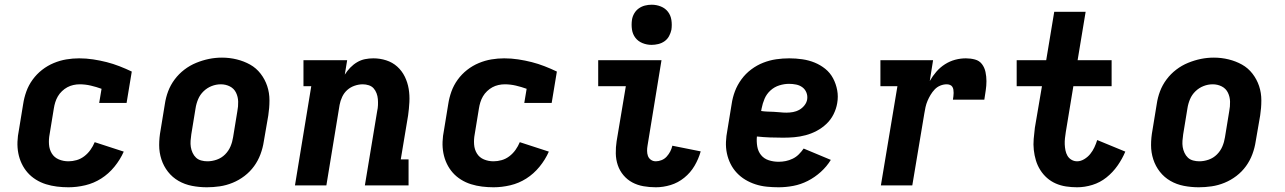

<svg xmlns="http://www.w3.org/2000/svg" viewBox="-20 -785 5440 813"><path d="M270 8Q245 8 221 5Q197 2 174.5 -5Q152 -12 132 -24.5Q112 -37 97 -54Q82 -71 72 -92Q62 -113 57.5 -136.5Q53 -160 54 -185Q55 -210 60 -234L78 -344Q82 -371 91.5 -397.5Q101 -424 118 -447.5Q135 -471 158 -489Q181 -507 207.5 -518Q234 -529 261 -533.5Q288 -538 315 -538Q345 -538 374.5 -533.5Q404 -529 431.5 -522Q459 -515 486 -504.5Q513 -494 538 -482L516 -349H400L410 -409Q388 -417 364.5 -422.5Q341 -428 317 -428Q304 -428 290.5 -425Q277 -422 265 -415.5Q253 -409 242.5 -399Q232 -389 225 -377Q218 -365 214 -352Q210 -339 208 -326L190 -216Q186 -195 187.5 -173.5Q189 -152 199.5 -135Q210 -118 229 -110Q248 -102 270 -102Q287 -102 304.5 -107Q322 -112 337 -123.5Q352 -135 363 -150.5Q374 -166 381 -183L504 -143Q489 -109 464.5 -79Q440 -49 408.5 -29Q377 -9 341 -0.5Q305 8 270 8Z M856 8Q824 8 793 2Q762 -4 736 -19Q710 -34 691.5 -57.5Q673 -81 663.5 -110Q654 -139 654 -170.5Q654 -202 660 -234L678 -344Q682 -372 692 -398.5Q702 -425 719.5 -448.5Q737 -472 760.5 -490Q784 -508 811 -519Q838 -530 865 -535.5Q892 -541 920 -541Q952 -541 982.5 -533.5Q1013 -526 1039 -511.5Q1065 -497 1083.5 -473Q1102 -449 1111.5 -420.5Q1121 -392 1121 -360Q1121 -328 1116 -296L1097 -186Q1093 -159 1083 -132Q1073 -105 1056 -81.5Q1039 -58 1015.5 -40Q992 -22 965 -11Q938 0 910.5 4Q883 8 856 8ZM858 -102Q878 -102 898 -109Q918 -116 933 -131Q948 -146 956 -165Q964 -184 967 -204L985 -314Q989 -334 988.5 -354.5Q988 -375 979.5 -392.5Q971 -410 953.5 -419Q936 -428 915 -428Q895 -428 876 -420.5Q857 -413 842 -398.5Q827 -384 819 -365Q811 -346 808 -326L790 -216Q788 -203 787 -189Q786 -175 788 -162.5Q790 -150 795.5 -138Q801 -126 810 -117.5Q819 -109 832 -105.5Q845 -102 858 -102Z M1229 0 1298 -420H1265V-530H1450L1440 -469Q1450 -485 1463 -498.5Q1476 -512 1492 -521.5Q1508 -531 1525.5 -534.5Q1543 -538 1561 -538Q1589 -538 1615.5 -529.5Q1642 -521 1662 -503Q1682 -485 1694 -460.5Q1706 -436 1710.5 -409Q1715 -382 1713.5 -353Q1712 -324 1708 -296L1677 -110H1710V0H1525L1577 -314Q1580 -327 1580.5 -340Q1581 -353 1580 -365.5Q1579 -378 1574.5 -390Q1570 -402 1562 -411Q1554 -420 1541.5 -424Q1529 -428 1516 -428Q1499 -428 1481.5 -422Q1464 -416 1450.5 -404Q1437 -392 1429 -375Q1421 -358 1418 -341L1362 0Z M2070 8Q2045 8 2021 5Q1997 2 1974.5 -5Q1952 -12 1932 -24.5Q1912 -37 1897 -54Q1882 -71 1872 -92Q1862 -113 1857.5 -136.5Q1853 -160 1854 -185Q1855 -210 1860 -234L1878 -344Q1882 -371 1891.5 -397.5Q1901 -424 1918 -447.5Q1935 -471 1958 -489Q1981 -507 2007.5 -518Q2034 -529 2061 -533.5Q2088 -538 2115 -538Q2145 -538 2174.5 -533.5Q2204 -529 2231.5 -522Q2259 -515 2286 -504.5Q2313 -494 2338 -482L2316 -349H2200L2210 -409Q2188 -417 2164.5 -422.5Q2141 -428 2117 -428Q2104 -428 2090.5 -425Q2077 -422 2065 -415.5Q2053 -409 2042.5 -399Q2032 -389 2025 -377Q2018 -365 2014 -352Q2010 -339 2008 -326L1990 -216Q1986 -195 1987.5 -173.5Q1989 -152 1999.5 -135Q2010 -118 2029 -110Q2048 -102 2070 -102Q2087 -102 2104.5 -107Q2122 -112 2137 -123.5Q2152 -135 2163 -150.5Q2174 -166 2181 -183L2304 -143Q2289 -109 2264.5 -79Q2240 -49 2208.5 -29Q2177 -9 2141 -0.5Q2105 8 2070 8Z M2757 8Q2730 8 2704.5 3.5Q2679 -1 2657.5 -12.5Q2636 -24 2620 -43Q2604 -62 2596 -85.5Q2588 -109 2587.5 -135Q2587 -161 2591 -187L2630 -420H2513V-530H2781L2722 -169Q2720 -158 2720 -146.5Q2720 -135 2723.5 -125Q2727 -115 2736 -108.5Q2745 -102 2757 -102Q2769 -102 2781.5 -107Q2794 -112 2803 -122Q2812 -132 2818 -143.5Q2824 -155 2827 -168L2947 -144Q2938 -112 2921 -83Q2904 -54 2877.5 -32.5Q2851 -11 2819.5 -1.5Q2788 8 2757 8ZM2739 -595Q2719 -595 2700.5 -602.5Q2682 -610 2670.5 -625Q2659 -640 2656 -660Q2653 -680 2656 -701Q2658 -715 2665.5 -728Q2673 -741 2685 -749.5Q2697 -758 2711 -761.5Q2725 -765 2739 -765Q2760 -765 2778.5 -757.5Q2797 -750 2808.5 -735Q2820 -720 2823 -700Q2826 -680 2823 -659Q2820 -645 2813 -632Q2806 -619 2794 -610.5Q2782 -602 2767.5 -598.5Q2753 -595 2739 -595Z M3277 8Q3252 8 3227 5.5Q3202 3 3179 -4.5Q3156 -12 3136 -24Q3116 -36 3100 -53Q3084 -70 3073.5 -91Q3063 -112 3058 -135.5Q3053 -159 3054 -184Q3055 -209 3060 -234L3078 -344Q3082 -372 3092 -398.5Q3102 -425 3119.5 -449Q3137 -473 3161 -491Q3185 -509 3212 -519.5Q3239 -530 3266.5 -534Q3294 -538 3322 -538Q3350 -538 3377.5 -534Q3405 -530 3429.5 -520Q3454 -510 3474.5 -493.5Q3495 -477 3507.5 -453.5Q3520 -430 3525 -403Q3530 -376 3525 -348Q3521 -324 3509.5 -301Q3498 -278 3479.5 -260.5Q3461 -243 3438.5 -231Q3416 -219 3391.5 -212.5Q3367 -206 3343.5 -204Q3320 -202 3296 -202Q3268 -202 3240.5 -203Q3213 -204 3185 -207Q3183 -186 3186.5 -165Q3190 -144 3202.5 -128.5Q3215 -113 3235 -106.5Q3255 -100 3277 -100Q3292 -100 3307 -103Q3322 -106 3336.5 -113Q3351 -120 3362.5 -131.5Q3374 -143 3383 -156L3498 -108Q3481 -80 3455.5 -57Q3430 -34 3400.5 -19Q3371 -4 3339.5 2Q3308 8 3277 8ZM3310 -308Q3324 -308 3338 -310.5Q3352 -313 3364.5 -320Q3377 -327 3386.5 -339Q3396 -351 3398 -365Q3400 -380 3394.5 -393.5Q3389 -407 3377.5 -415.5Q3366 -424 3351 -427Q3336 -430 3321 -430Q3301 -430 3280 -423.5Q3259 -417 3242.5 -402Q3226 -387 3217.5 -367Q3209 -347 3205 -326L3203 -315Q3216 -313 3229.5 -312.5Q3243 -312 3256.5 -311.5Q3270 -311 3283.5 -309.5Q3297 -308 3310 -308Z M3710 0 3780 -420H3708V-530H3931L3917 -442Q3929 -463 3945 -481.5Q3961 -500 3981.5 -513Q4002 -526 4024.5 -532Q4047 -538 4070 -538Q4090 -538 4108.5 -533Q4127 -528 4138 -513.5Q4149 -499 4153 -480Q4157 -461 4157 -441.5Q4157 -422 4154 -402.5Q4151 -383 4148 -363H4015Q4016 -370 4017 -377Q4018 -384 4018 -391.5Q4018 -399 4017 -405.5Q4016 -412 4012.5 -417.5Q4009 -423 4002.5 -425.5Q3996 -428 3989 -428Q3975 -428 3961.5 -422.5Q3948 -417 3938 -406.5Q3928 -396 3920.5 -383.5Q3913 -371 3907.5 -358Q3902 -345 3899 -331.5Q3896 -318 3894 -305L3843 0Z M4541 8Q4517 8 4494 4.5Q4471 1 4450.5 -8Q4430 -17 4413.5 -31.5Q4397 -46 4385 -65Q4373 -84 4366.5 -105.5Q4360 -127 4357.5 -150Q4355 -173 4357 -196.5Q4359 -220 4362 -244L4392 -420H4285V-530H4410L4444 -735H4577L4543 -530H4687V-420H4525L4493 -226Q4491 -213 4489.5 -200Q4488 -187 4488.5 -174Q4489 -161 4491.5 -148.5Q4494 -136 4500 -125.5Q4506 -115 4517 -108.5Q4528 -102 4541 -102Q4556 -102 4571 -111Q4586 -120 4596.5 -133Q4607 -146 4614 -161Q4621 -176 4626 -192L4745 -143Q4732 -112 4712 -83.5Q4692 -55 4665 -33.5Q4638 -12 4605.5 -2Q4573 8 4541 8Z M5056 8Q5024 8 4993 2Q4962 -4 4936 -19Q4910 -34 4891.5 -57.5Q4873 -81 4863.5 -110Q4854 -139 4854 -170.5Q4854 -202 4860 -234L4878 -344Q4882 -372 4892 -398.5Q4902 -425 4919.5 -448.5Q4937 -472 4960.5 -490Q4984 -508 5011 -519Q5038 -530 5065 -535.5Q5092 -541 5120 -541Q5152 -541 5182.5 -533.5Q5213 -526 5239 -511.5Q5265 -497 5283.5 -473Q5302 -449 5311.5 -420.5Q5321 -392 5321 -360Q5321 -328 5316 -296L5297 -186Q5293 -159 5283 -132Q5273 -105 5256 -81.5Q5239 -58 5215.5 -40Q5192 -22 5165 -11Q5138 0 5110.5 4Q5083 8 5056 8ZM5058 -102Q5078 -102 5098 -109Q5118 -116 5133 -131Q5148 -146 5156 -165Q5164 -184 5167 -204L5185 -314Q5189 -334 5188.5 -354.5Q5188 -375 5179.5 -392.5Q5171 -410 5153.5 -419Q5136 -428 5115 -428Q5095 -428 5076 -420.5Q5057 -413 5042 -398.5Q5027 -384 5019 -365Q5011 -346 5008 -326L4990 -216Q4988 -203 4987 -189Q4986 -175 4988 -162.5Q4990 -150 4995.5 -138Q5001 -126 5010 -117.5Q5019 -109 5032 -105.5Q5045 -102 5058 -102Z"/></svg>

Font: Iosevka Slab XBdEx
Style: Italic
Weight: 800
Width: 7
Italic angle: -9°
Monospace: yes
Designer: Belleve Invis
Foundry: Belleve Invis
Version: Version 11.1.1; ttfautohint (v1.8.3)